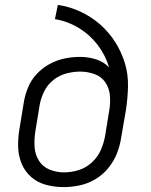

<svg xmlns="http://www.w3.org/2000/svg" viewBox="-20 -755 616 783"><path d="M239 8Q272 8 305 1Q338 -6 368.5 -24Q399 -42 421.5 -69.5Q444 -97 456.5 -128.5Q469 -160 474 -193L493 -303Q501 -353 502 -403.5Q503 -454 488.5 -500Q474 -546 448.5 -585.5Q423 -625 387.5 -656Q352 -687 308 -707.5Q264 -728 216 -735L204 -677Q257 -668 302 -640.5Q347 -613 378.5 -571.5Q410 -530 425 -480Q403 -503 371.5 -513Q340 -523 306 -523Q275 -523 243.5 -516.5Q212 -510 182.5 -494Q153 -478 130 -453.5Q107 -429 94.5 -398.5Q82 -368 77 -337L59 -227Q53 -191 54 -155Q55 -119 68.5 -87Q82 -55 108 -32.5Q134 -10 168.5 -1Q203 8 239 8ZM241 -52Q210 -52 182 -63.5Q154 -75 138.5 -100Q123 -125 121 -156Q119 -187 124 -218L142 -328Q147 -356 160.5 -383Q174 -410 198 -429Q222 -448 250.5 -455.5Q279 -463 307 -463Q337 -463 365 -453Q393 -443 409 -420Q425 -397 428 -367.5Q431 -338 426 -308L409 -203Q404 -173 391.5 -144Q379 -115 354.5 -92.5Q330 -70 300 -61Q270 -52 241 -52Z"/></svg>

Font: Iosevka Sparkle Light
Style: Italic
Weight: 300
Italic angle: -9°
Designer: Belleve Invis
Foundry: Belleve Invis
Version: Version 4.5.0; ttfautohint (v1.8.3)